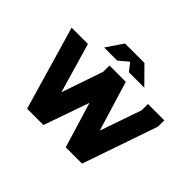

<svg xmlns="http://www.w3.org/2000/svg" viewBox="-138 -845 1056 1056"><g transform="rotate(45 389.5 -317.0)"><path d="M425.3 -537.6H545.4L449.7 -634.3H298.3L232.9 -537.6H334.5L389.6 -583.5ZM623 -439.5 539.1 -197.3 450.7 -488.3H323.7V-439.5L240.7 -197.3L156.2 -488.3H29.3L171.4 0H298.3L391.1 -265.6L471.7 0H598.6L750 -439.5V-488.3H623Z"/></g></svg>

Font: Saman Dere
Style: Regular
Weight: 400
Designer: Tuna Ça_lar Gümü_
Foundry: Tuna Ça_lar Gümü_
Version: Version 1.001;hotconv 1.0.109;makeotfexe 2.5.65596